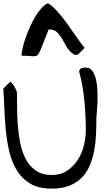

<svg xmlns="http://www.w3.org/2000/svg" viewBox="-20 -1167 646 1168"><path d="M42 -669.9Q57.6 -658.2 67.4 -641.1Q77.1 -624 83 -606.4Q84 -569.3 84 -517.6Q84 -465.8 87.9 -410.2Q91.8 -354.5 102.5 -299.3Q113.3 -244.1 136.2 -200.2Q159.2 -156.2 197.8 -129.4Q236.3 -102.5 294.9 -102.5Q348.6 -102.5 387.2 -127.9Q425.8 -153.3 451.7 -192.4Q477.5 -231.4 489.7 -279.8Q502 -328.1 502 -374Q502 -462.9 493.2 -555.2Q484.4 -647.5 460.9 -733.4Q467.8 -751 478.5 -753.4Q489.3 -755.9 502 -755.9Q527.3 -755.9 542 -735.4Q556.6 -714.8 564 -683.1Q571.3 -651.4 572.8 -613.8Q574.2 -576.2 572.8 -542.5Q571.3 -508.8 568.8 -482.9Q566.4 -457 566.4 -450.2Q566.4 -399.4 564 -347.2Q561.5 -294.9 552.2 -247.1Q543 -199.2 524.9 -157.7Q506.8 -116.2 476.6 -85.4Q446.3 -54.7 401.4 -37.1Q356.4 -19.5 293.9 -19.5Q214.8 -19.5 164.1 -49.8Q113.3 -80.1 82.5 -130.4Q51.8 -180.7 36.6 -245.1Q21.5 -309.6 15.1 -377Q8.8 -444.3 6.3 -509.8Q3.9 -575.2 0 -627.9ZM271.5 -1147.5Q291 -1136.7 311.5 -1116.2Q332 -1095.7 353 -1069.8Q374 -1043.9 394 -1015.1Q414.1 -986.3 432.6 -960Q451.2 -933.6 467.3 -911.1Q483.4 -888.7 494.1 -877Q493.2 -875 488.3 -869.1Q483.4 -863.3 476.6 -856.9Q469.7 -850.6 462.9 -843.8Q456.1 -836.9 452.1 -834Q449.2 -834 448.2 -834Q445.3 -833 442.4 -833Q438.5 -833 435.5 -834Q432.6 -834 431.6 -834Q402.3 -853.5 386.7 -880.4Q371.1 -907.2 357.4 -931.2Q343.8 -955.1 326.2 -971.7Q308.6 -988.3 276.4 -988.3Q255.9 -938.5 244.1 -907.2Q232.4 -876 224.6 -858.4Q216.8 -840.8 210 -833.5Q203.1 -826.2 191.9 -825.2Q180.7 -824.2 161.6 -826.2Q142.6 -828.1 111.3 -828.1Q111.3 -846.7 117.7 -875Q124 -903.3 135.3 -935.5Q146.5 -967.8 161.6 -1002Q176.8 -1036.1 194.3 -1065.4Q211.9 -1094.7 231.9 -1116.7Q252 -1138.7 271.5 -1147.5Z"/></svg>

Font: Gloria Hallelujah
Style: Regular
Weight: 400
Designer: Kimberly Geswein
Foundry: Kimberly Geswein
Version: Version 1.004 2010